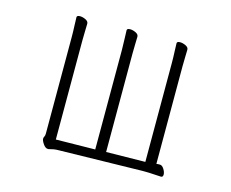

<svg xmlns="http://www.w3.org/2000/svg" viewBox="-100 -850 1199 997"><g transform="rotate(15 500.0 -351.5)"><path d="M733 -12H744Q772 -12 799 -10Q826 -8 836 -8Q847 -8 847 -22Q847 -35 837 -51Q827 -67 815 -67Q812 -67 807 -67Q802 -67 796 -66V-591Q796 -617 797 -642.5Q798 -668 798 -680Q798 -693 782 -700.5Q766 -708 752 -708Q735 -708 735 -698Q735 -681 736.5 -652Q738 -623 738 -592V-61L528 -58V-589Q528 -615 529 -640.5Q530 -666 530 -678Q530 -691 514 -698.5Q498 -706 484 -706Q467 -706 467 -696Q467 -679 468.5 -650Q470 -621 470 -590V-56L259 -53V-587Q259 -613 260 -638.5Q261 -664 261 -676Q261 -689 245 -696.5Q229 -704 215 -704Q198 -704 198 -694Q198 -677 199.5 -648Q201 -619 201 -588V-70Q201 -58 197.5 -52.5Q194 -47 194 -40Q194 -30 206 -12.5Q218 5 231 5H235Q250 1 261.5 -1Q273 -3 289 -3Z"/></g></svg>

Font: Klee One
Style: Regular
Weight: 400
Designer: Fontworks Inc.
Foundry: Fontworks Inc.
Version: Version 1.100